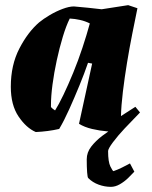

<svg xmlns="http://www.w3.org/2000/svg" viewBox="-20 -501 590 746"><path d="M119 12Q82 -4 52 -48.5Q22 -93 22 -164Q22 -248 55 -312Q88 -376 132 -414Q149 -428 173.5 -442.5Q198 -457 223.5 -466.5Q249 -476 267 -476Q294 -474 321 -471Q348 -468 375 -465L478 -481L514 -469Q505 -425 494 -370Q483 -315 473.5 -257Q464 -199 457.5 -145Q451 -91 450 -50L506 -86L524 -64L451 12Q428 12 397.5 9.5Q367 7 337.5 0Q308 -7 287 -20L338 -254L322 -257Q308 -216 288.5 -168.5Q269 -121 249 -76.5Q229 -32 210 0Q188 5 165 8Q142 11 119 12ZM194 -72Q208 -94 226.5 -132.5Q245 -171 264.5 -218.5Q284 -266 300.5 -316Q317 -366 329 -410Q311 -419 291 -423.5Q271 -428 251 -429Q237 -401 224 -358Q211 -315 200.5 -266.5Q190 -218 184 -172.5Q178 -127 178 -93V-85Q184 -78 194 -72ZM426 -6H468Q438 26 419 51.5Q400 77 400 86Q400 128 409 146Q418 164 421 164Q438 158 454 150Q470 142 485 134L502 166Q492 177 477.5 191Q463 205 445.5 215Q428 225 411 225Q387 225 363.5 216.5Q340 208 323 191Q320 189 318.5 168.5Q317 148 317 118Q317 91 334.5 68.5Q352 46 377 27Q402 8 426 -6Z"/></svg>

Font: Labrada ExtraBold
Style: Italic
Weight: 800
Italic angle: -7°
Designer: Mercedes Jáuregui
Foundry: Omnibus-Type Team
Version: Version 1.000; ttfautohint (v1.8.4.7-5d5b)